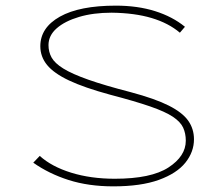

<svg xmlns="http://www.w3.org/2000/svg" viewBox="-20 -651 790 681"><path d="M382 10Q294 10 223.5 -12.5Q153 -35 98 -74L121 -98Q163 -60 232.5 -38.5Q302 -17 387 -17Q516 -17 577.5 -57Q639 -97 639 -152Q639 -178 629.5 -198.5Q620 -219 593 -237Q566 -255 512.5 -273.5Q459 -292 371 -315Q279 -340 225 -365.5Q171 -391 147 -420.5Q123 -450 123 -487Q123 -553 192.5 -592Q262 -631 391 -631Q468 -631 530 -611.5Q592 -592 636 -556L618 -535Q578 -569 518 -587Q458 -605 376 -606Q311 -606 260.5 -591Q210 -576 181 -550.5Q152 -525 152 -491Q152 -467 163 -447Q174 -427 204.5 -408Q235 -389 293 -368.5Q351 -348 444 -324Q530 -301 578.5 -276.5Q627 -252 647.5 -223Q668 -194 668 -157Q668 -112 637.5 -74Q607 -36 543.5 -13Q480 10 382 10Z"/></svg>

Font: Inconsolata ExtraExpanded ExtraLight
Style: Regular
Weight: 200
Width: 8
Monospace: yes
Designer: Raph Levien, Cyreal, Brenton Simpson
Foundry: Raph Levien, Cyreal, Google
Version: Version 3.100; ttfautohint (v1.8.4.7-5d5b)